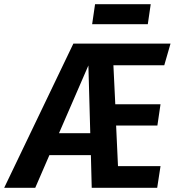

<svg xmlns="http://www.w3.org/2000/svg" viewBox="-71 -901 842 921"><path d="M473 -588 482 -401H699L684 -299H486L495 -104H699L683 0H369L365 -157H166L98 0H-51L281 -692H747L717 -588ZM362 -262 353 -587 212 -262ZM371 -785 385 -881H652L638 -785Z"/></svg>

Font: Fira Sans Condensed SemiBold
Style: Italic
Weight: 600
Width: 3
Italic angle: -8°
Designer: bBox Type GmbH & Carrois Corporate GbR & Edenspiekermann AG
Foundry: bBox Type GmbH & Carrois Corporate GbR & Edenspiekermann AG
Version: Version 4.301